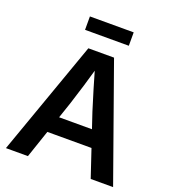

<svg xmlns="http://www.w3.org/2000/svg" viewBox="-160 -1027 1021 1145"><g transform="rotate(20 350.5 -454.5)"><path d="M10.3 0 268.6 -727.5H431.6L690.4 0H548.3L420.4 -381.3Q401.4 -441.4 380.6 -510.7Q359.9 -580.1 333 -673.3H367.2Q340.8 -580.1 319.8 -510.7Q298.8 -441.4 279.3 -381.3L149.9 0ZM163.1 -175.3V-281.2H538.1V-175.3ZM490.2 -909.2V-824.2H212.4V-909.2Z"/></g></svg>

Font: Inter 28pt SemiBold
Style: Regular
Weight: 600
Designer: Rasmus Andersson
Foundry: rsms
Version: Version 4.001;git-66647c0bb